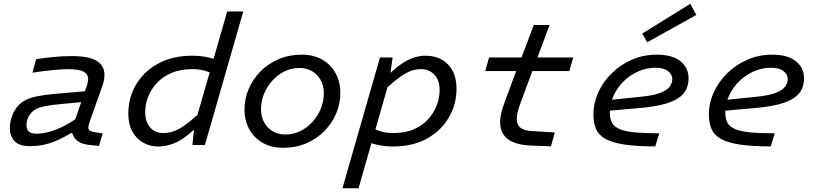

<svg xmlns="http://www.w3.org/2000/svg" viewBox="-20 -771 4338 1021"><path d="M175.1 -60.2Q204 -60.2 238.2 -69.1Q272.3 -78 311.1 -96.5Q349.8 -115 391.1 -144.3L364.1 -63.5H358.1Q297 -26.6 246.5 -10.2Q195.9 6.2 139.5 6.2Q80.8 6.2 56.5 -21.3Q32.2 -48.9 32.2 -88.6Q32.2 -120.6 44.5 -154.9Q56.9 -189.3 81.6 -214Q98 -230.4 120.7 -241.4Q143.5 -252.4 182.9 -260Q222.4 -267.7 286.6 -273.1L455.7 -287.6L436 -230.2L298.8 -217Q249 -212.7 220 -206.6Q190.9 -200.5 175.6 -192.9Q160.3 -185.3 150.5 -175.5Q134.7 -159.7 127.8 -142Q120.9 -124.4 120.9 -104.2Q120.9 -83.7 132.8 -71.9Q144.6 -60.2 175.1 -60.2ZM457.7 -126.1Q453.5 -114 451.7 -106Q449.9 -97.9 449.9 -92.3Q449.9 -80.3 458.9 -75.5Q468 -70.6 486 -67.6L526 -61.6L506.4 4.9L459 0.2Q415.6 -4.1 393.7 -20.2Q371.9 -36.3 364.1 -63.5L367.6 -99.5L440.8 -312.1Q445.4 -326.1 447 -334.6Q448.7 -343.1 448.7 -350.4Q448.7 -376.6 424.2 -389.9Q399.8 -403.2 340.2 -403.2Q313.1 -403.2 264.3 -398.7Q215.4 -394.2 152.3 -384.5L172.3 -456.4Q228.3 -464.7 273.7 -468.7Q319 -472.7 363.6 -472.7Q451.9 -472.7 493.6 -447.6Q535.4 -422.5 535.4 -372.4Q535.4 -359.9 532.9 -345.3Q530.5 -330.8 524.5 -314.4Z M1003.1 0 1012.9 -93.2V-100L1188.1 -710H1273.7L1069.7 0ZM1124.7 -371.1Q1096.8 -387.8 1066.3 -395.6Q1035.9 -403.5 1003.4 -403.5Q939.4 -403.5 892.1 -383.2Q844.8 -363 813.7 -329.4Q782.6 -295.7 767.4 -255.3Q752.1 -215 752.1 -175.4Q752.1 -122.5 778.8 -92.9Q805.4 -63.4 846.9 -63.4Q867.8 -63.4 888.8 -68.4Q909.9 -73.4 935 -87.5Q960.1 -101.5 993.2 -128.2Q1026.3 -155 1071.7 -198.5L1046.5 -115.5Q980.6 -47 928.2 -19.5Q875.7 8 821 8Q776.9 8 740.6 -12.8Q704.4 -33.7 683.3 -72.7Q662.3 -111.8 662.3 -166.8Q662.3 -251.7 703.7 -321.6Q745.2 -391.4 821.5 -433.1Q897.8 -474.8 1003.2 -474.8Q1046.2 -474.8 1088.3 -465.6Q1130.4 -456.4 1172.6 -436.3Z M1584 -480.3Q1647.3 -480.3 1693.5 -453.9Q1739.8 -427.5 1764.8 -381.3Q1789.9 -335.2 1789.9 -277Q1789.9 -220 1767.6 -167.4Q1745.4 -114.8 1704.7 -73.6Q1663.9 -32.5 1608.2 -8.7Q1552.4 15 1486 15Q1423 15 1377 -11.4Q1330.9 -37.8 1305.5 -83.9Q1280.1 -130.1 1280.1 -188.2Q1280.1 -245.3 1302.4 -297.8Q1324.6 -350.4 1365.3 -391.6Q1406.1 -432.8 1461.8 -456.5Q1517.6 -480.3 1584 -480.3ZM1497.5 -55.7Q1539.5 -55.7 1576.4 -73.6Q1613.3 -91.6 1641.7 -122.8Q1670 -154 1686 -193.1Q1702 -232.3 1702 -275.6Q1702 -315 1685.3 -345.1Q1668.7 -375.2 1639.6 -392.4Q1610.5 -409.6 1572.5 -409.6Q1530.5 -409.6 1493.6 -391.6Q1456.7 -373.7 1428.3 -342.5Q1400 -311.3 1384 -272.1Q1368 -233 1368 -189.6Q1368 -150.3 1384.7 -120.2Q1401.3 -90 1430.8 -72.8Q1460.2 -55.7 1497.5 -55.7Z M1801 230 2000.6 -465.3H2067.8L2053.3 -359.8V-351.5L1886.6 230ZM1949.4 -98.4Q1972.5 -82.4 2003.1 -72.9Q2033.7 -63.4 2072 -63.4Q2134.7 -63.4 2180.9 -83.6Q2227.2 -103.8 2257.2 -137.5Q2287.3 -171.1 2302.5 -211.5Q2317.8 -251.8 2317.8 -291.4Q2317.8 -344.3 2289.8 -373.9Q2261.8 -403.5 2218.2 -403.5Q2197.6 -403.5 2177.5 -398.1Q2157.3 -392.7 2132.9 -378.7Q2108.5 -364.6 2076 -337.9Q2043.6 -311.1 1998.9 -268.3L2024.1 -351.3Q2089.3 -419.5 2140.4 -447.1Q2191.5 -474.8 2244 -474.8Q2292 -474.8 2328.8 -454.3Q2365.6 -433.8 2386.6 -394.9Q2407.7 -356 2407.7 -300Q2407.7 -216.1 2366.5 -145.7Q2325.4 -75.4 2249.8 -33.7Q2174.2 8 2069.5 8Q2023 8 1982.3 -1.9Q1941.6 -11.8 1904.9 -29.1Z M2750 -229.3Q2736.5 -192.9 2732.2 -171.7Q2727.9 -150.6 2727.9 -138.3Q2727.9 -107.4 2747.4 -91.7Q2767 -76.1 2807.9 -74.1L2930.4 -66.5L2909.9 7.1L2804 3.1Q2747.2 0.8 2710.5 -14.3Q2673.8 -29.3 2656.6 -56.7Q2639.4 -84.1 2639.4 -122.5Q2639.4 -138.4 2644.4 -164.4Q2649.5 -190.5 2667.4 -238.8L2725 -393H2560.2L2580.7 -465.3H2753.3L2818.6 -637.9H2902.3L2838 -465.3H3028.1L3007.6 -393H2811Z M3466.9 -410.8Q3418.7 -410.8 3374.8 -391.6Q3331 -372.4 3296.8 -339.1Q3262.7 -305.8 3242.9 -262.5Q3223 -219.1 3223 -170.8Q3223 -138.7 3234.7 -117.6Q3246.3 -96.5 3275.5 -84.3Q3304.7 -72 3355.8 -67.1Q3406.9 -62.3 3485.8 -62.3L3464.5 7.5Q3365.6 7.5 3301.4 -2.1Q3237.3 -11.8 3200.8 -31.8Q3164.3 -51.9 3150 -84.5Q3135.6 -117 3135.6 -163.3Q3135.6 -222.7 3161.1 -279.1Q3186.6 -335.4 3232.6 -380.9Q3278.6 -426.3 3339.8 -453.3Q3400.9 -480.3 3472.4 -480.3Q3554.7 -480.3 3598.2 -445.4Q3641.6 -410.5 3641.6 -354.9Q3641.6 -324.4 3630.4 -298.5Q3619.1 -272.6 3591.3 -252.3Q3563.5 -232 3514 -218.1Q3464.5 -204.3 3389.1 -197.2L3180 -178.8L3198.3 -237L3387 -256.4Q3454.8 -263.1 3491.1 -277.2Q3527.5 -291.2 3541.2 -310.5Q3554.9 -329.7 3554.9 -350.3Q3554.9 -375.4 3532.2 -393.1Q3509.5 -410.8 3466.9 -410.8ZM3395 -592.3 3650.5 -750.6 3683 -691.6 3421.8 -546.3Z M4080.9 -410.8Q4032.7 -410.8 3988.8 -391.6Q3945 -372.4 3910.8 -339.1Q3876.7 -305.8 3856.9 -262.5Q3837 -219.1 3837 -170.8Q3837 -138.7 3848.7 -117.6Q3860.3 -96.5 3889.5 -84.3Q3918.7 -72 3969.8 -67.1Q4020.9 -62.3 4099.8 -62.3L4078.5 7.5Q3979.6 7.5 3915.4 -2.1Q3851.3 -11.8 3814.8 -31.8Q3778.3 -51.9 3764 -84.5Q3749.6 -117 3749.6 -163.3Q3749.6 -222.7 3775.1 -279.1Q3800.6 -335.4 3846.6 -380.9Q3892.6 -426.3 3953.8 -453.3Q4014.9 -480.3 4086.4 -480.3Q4168.7 -480.3 4212.2 -445.4Q4255.6 -410.5 4255.6 -354.9Q4255.6 -324.4 4244.4 -298.5Q4233.1 -272.6 4205.3 -252.3Q4177.5 -232 4128 -218.1Q4078.5 -204.3 4003.1 -197.2L3794 -178.8L3812.3 -237L4001 -256.4Q4068.8 -263.1 4105.1 -277.2Q4141.5 -291.2 4155.2 -310.5Q4168.9 -329.7 4168.9 -350.3Q4168.9 -375.4 4146.2 -393.1Q4123.5 -410.8 4080.9 -410.8Z"/></svg>

Font: Intel One Mono Light
Style: Italic
Weight: 300
Italic angle: -16°
Monospace: yes
Designer: Fred Shallcrass
Foundry: Frere-Jones Type LLC
Version: Version 1.004